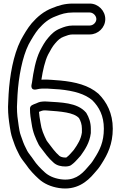

<svg xmlns="http://www.w3.org/2000/svg" viewBox="-20 -774 677 1076"><path d="M148 -165C148 -132.5 152.2 -110.5 157.3 -80.3C164.1 -31.5 179.5 1.8 196.6 36.2C199.7 42.2 204.8 49.2 208.5 53.6C228.4 80.2 252.1 113.1 279.1 136.4C297.7 154.2 322.9 159 347 159C353.6 159 359.9 158.1 366.5 156.5C376 154.1 380.2 150 381.6 148.9C394.3 140 406.9 126.6 415.8 116.5L431.7 98.6C432.2 98 433 97 433.3 96.5C456.3 64.4 482.2 25.9 488.8 -26.9C488.9 -27.9 489 -29.3 489 -30V-53C489 -88 478.1 -117.1 464.4 -139.9C463.7 -141 462.7 -142.5 462 -143.3C412.5 -201 319 -199.6 244.3 -204.9C234.7 -205.8 226.5 -205.5 220.7 -205C200.3 -204.4 187.6 -196.4 182 -194.3C166.3 -188 148 -184.1 148 -165ZM222 -155C228.2 -155 233.1 -155.8 239.9 -155.1C321.3 -149.3 392.9 -144.5 422.7 -112.2C431.8 -96.5 439 -76.9 439 -53V-31.6C433.9 5.8 415.8 35 393.4 66.4L378.3 83.5C369.7 93.2 360.7 102.6 352.3 108.4C350.9 108.7 348.6 109 347 109C327.7 109 316.9 103 312.3 99C290.2 80.1 268.5 50.3 248 23C245.4 19.6 242.1 15.3 241.4 13.8C224.7 -19.6 212.3 -47.1 206.7 -87.7C202.4 -113.5 199.7 -127.6 198.5 -147.1C208.1 -150.9 218.4 -155 222 -155ZM520 -667C520 -648.5 502.4 -631 483 -631H388C359.5 -631 336.7 -622.3 319.9 -615.3C287.7 -603.3 268.2 -583.5 251.2 -563.5C231.2 -541.2 217.3 -514.4 204.7 -490.4C179.3 -439.5 167.1 -369.8 159.3 -312.1L157.5 -302.9C157.5 -302.9 145.6 -263.1 188.1 -273.7C221.5 -282.1 268.3 -275.5 313.2 -273.1C394.6 -265.2 456.2 -247.5 497.9 -211.7C535.2 -174 562 -125.5 562 -53C562 22.4 539 67.2 507.7 115.9C496 135.8 486.5 146.6 470.1 164.6C434.4 207.5 392.8 241.7 318.3 230.3C281.2 224.6 251.6 210.8 230.9 191.6C207.8 170.8 183.9 146 168 121.4C155.9 102.7 140.9 86.9 133 72.1C122.5 52.6 111.3 28.8 103.7 5.1C92 -28 91.6 -25 84.7 -68.8C78.7 -108.3 75 -134.5 75 -175C75 -193.4 77.9 -219.2 78 -241.2C84.1 -344 105.3 -454.4 140.2 -524.5C157.4 -556.1 177.1 -589.1 195.9 -611.7C224.8 -644.3 251.8 -667.9 292.1 -682.7C323.2 -695.5 350.1 -704 388 -704H483C501.9 -704 520 -685.9 520 -667ZM570 -667C570 -714.2 530.2 -754 483 -754H388C342.2 -754 307.3 -743 273.9 -729.3C224.7 -710.9 188.9 -679.3 158.1 -644.3C134 -615.7 113.7 -580.6 95.8 -547.5C54.8 -465.4 34.3 -350.5 28 -243.5C28 -243.1 28 -242.5 28 -242C28 -222.8 25 -198.3 25 -175C25 -131.1 29.3 -101 35.3 -61.2C42.3 -17.1 45.4 -10 56.3 20.9C64.9 47.8 77.6 74.6 89 95.8C100.1 116.7 114.9 133.5 126.4 149.2C145.4 178.2 173.2 206.9 197.1 228.5C226.1 255.3 265.7 272.8 310.7 279.7C407.6 294.6 468 245 507.9 197.4C522.8 181 536.3 165.6 550.3 142.1C582.4 92 612 33.8 612 -53C612 -140 577.1 -203.3 532.7 -247.7C532.4 -248 531.9 -248.5 531.5 -248.8C476.9 -296.5 402.6 -314.8 316.8 -322.9C283.8 -324.7 250.4 -329.8 212 -327.6C219.7 -378.1 231.9 -433 249.3 -467.6C261.2 -490.3 275.3 -515.7 288.8 -530.5C305 -549.6 317.5 -561.2 337.5 -568.5C355.6 -575.1 368.2 -581 388 -581H483C529.6 -581 570 -619.4 570 -667Z"/></svg>

Font: Smoothie
Style: Outline
Weight: 400
Foundry: Cannot Into Space Fonts
Version: Version 0.8